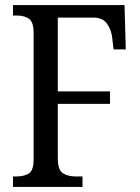

<svg xmlns="http://www.w3.org/2000/svg" viewBox="-20 -734 549 754"><path d="M31 0V-41H44Q75 -41 93.5 -53Q112 -65 112 -108V-605Q112 -648 93.5 -660.5Q75 -673 47 -673H31V-714H469L474 -540H426L421 -583Q418 -615 401 -640Q384 -665 346 -665H207V-375H412V-326H207V-112Q207 -67 226.5 -54Q246 -41 278 -41H304V0Z"/></svg>

Font: Noto Serif Condensed
Style: Regular
Weight: 400
Width: 3
Designer: Monotype Design Team
Foundry: Monotype Imaging Inc.
Version: Version 2.013; ttfautohint (v1.8.4.7-5d5b)